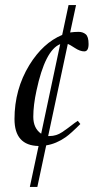

<svg xmlns="http://www.w3.org/2000/svg" viewBox="-20 -567 372 763"><path d="M314.9 -362.8Q298.3 -362.8 277.8 -376.2Q257.3 -389.6 249.5 -392.6L171.4 -26.4H177.2Q204.1 -26.4 227.1 -42Q250 -57.6 263.2 -68.1Q276.4 -78.6 289.1 -86.9L299.3 -74.2Q260.7 -35.6 241.2 -22Q203.6 4.4 163.6 10.7L128.4 175.8H98.6L133.3 13.2Q37.6 11.2 37.6 -93.8Q37.6 -211.9 96.7 -308.6Q150.9 -396.5 227.1 -428.2L252.4 -546.9H282.2L258.8 -438Q275.9 -440.4 292.5 -440.4Q309.1 -440.4 320.6 -430.9Q332 -421.4 332 -392.1Q332 -362.8 314.9 -362.8ZM143.6 -35.6 219.2 -391.6Q159.2 -367.7 125 -207Q112.3 -148.9 112.3 -103Q112.3 -57.1 143.6 -35.6Z"/></svg>

Font: Cardo-Italic
Style: Italic
Weight: 400
Italic angle: -12°
Designer: David J. Perry
Foundry: David J. Perry
Version: Version 0.991